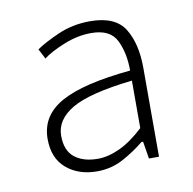

<svg xmlns="http://www.w3.org/2000/svg" viewBox="-52 -859 472 470"><g transform="rotate(-10 184.0 -624.5)"><path d="M154 -442Q108 -442 78 -467.5Q48 -493 48 -541Q48 -599 103 -629.5Q158 -660 276 -671Q276 -715 260.5 -746.5Q245 -778 198 -778Q164 -778 129.5 -764Q95 -750 77 -736L64 -761Q84 -775 120.5 -791Q157 -807 200 -807Q263 -807 286 -769.5Q309 -732 309 -672V-451H284L277 -494H273Q250 -475 220 -458.5Q190 -442 154 -442ZM161 -472Q187 -472 216 -485.5Q245 -499 276 -528V-646Q169 -634 125.5 -608.5Q82 -583 82 -543Q82 -506 103.5 -489Q125 -472 161 -472Z"/></g></svg>

Font: Noto Sans SC Thin
Style: Regular
Weight: 100
Designer: Ryoko NISHIZUKA 西塚涼子 (kana, bopomofo & ideographs); Paul D. Hunt (Latin, Greek & Cyrillic); Sandoll Communications 산돌커뮤니
Foundry: Adobe
Version: Version 2.004-H2;hotconv 1.0.118;makeotfexe 2.5.65603